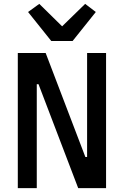

<svg xmlns="http://www.w3.org/2000/svg" viewBox="-20 -972 640 992"><path d="M384 0H528V-698H430V-161H421L216 -698H72V0H170V-537H179ZM355 -760 475 -910 420 -952 301 -836 183 -952 125 -910 245 -760Z"/></svg>

Font: IBM Plex Mono Medm
Style: Regular
Weight: 500
Monospace: yes
Designer: Mike Abbink, Paul van der Laan, Pieter van Rosmalen
Foundry: Bold Monday
Version: Version 2.004